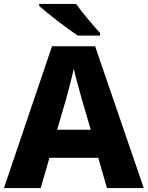

<svg xmlns="http://www.w3.org/2000/svg" viewBox="-20 -951 747 971"><path d="M365 -931H178V-921C220 -883 321 -805 374 -771H486V-784C453 -821 396 -886 365 -931ZM521 0H707L461 -717H243L0 0H186L230 -153H477ZM397 -438 439 -295H269L311 -438C320 -472 344 -559 353 -603C363 -559 387 -473 397 -438Z"/></svg>

Font: Noto Sans Telugu ExtraBold
Style: Regular
Weight: 800
Designer: Jelle Bosma - Monotype Design Team
Foundry: Monotype Imaging Inc.
Version: Version 2.005